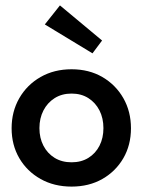

<svg xmlns="http://www.w3.org/2000/svg" viewBox="-20 -679 546 711"><path d="M245 12Q180.5 12 130.2 -16.2Q80 -44.5 51.5 -93.2Q23 -142 23 -204Q23 -266 51.5 -315.5Q80 -365 130.2 -393.8Q180.5 -422.5 245 -422.5Q309.5 -422.5 359 -393.8Q408.5 -365 436.8 -315.5Q465 -266 465 -204Q465 -142 436.8 -93.2Q408.5 -44.5 359 -16.2Q309.5 12 245 12ZM245 -78Q281 -78 307.5 -94.5Q334 -111 348.5 -139.5Q363 -168 363 -204.5Q363 -241 348.5 -269.8Q334 -298.5 307.5 -315.5Q281 -332.5 245 -332.5Q209 -332.5 182.2 -315.5Q155.5 -298.5 140.8 -269.8Q126 -241 126 -204.5Q126 -168 140.8 -139.5Q155.5 -111 182.2 -94.5Q209 -78 245 -78ZM322.5 -481.5 146 -588.5 202 -659 358 -529Z"/></svg>

Font: League Spartan Medium
Style: Regular
Weight: 500
Foundry: The League of Moveable Type
Version: Version 2.002